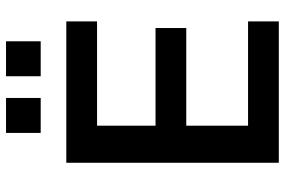

<svg xmlns="http://www.w3.org/2000/svg" viewBox="-174 -771 945 637"><g transform="rotate(-90 298.5 -452.5)"><path d="M77 0V-705H546V-603H200V-409H524V-307H200V-102H546V0ZM364 -790V-905H480V-790ZM176 -790V-905H292V-790Z"/></g></svg>

Font: Nunito Sans 12pt ExtraLight
Style: Bold
Weight: 700
Version: Version 3.101;gftools[0.9.27]